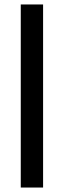

<svg xmlns="http://www.w3.org/2000/svg" viewBox="-20 -740 285 860"><path d="M73 100V-720H173V100Z"/></svg>

Font: DM Sans 17pt Medium
Style: Regular
Weight: 500
Version: Version 4.004;gftools[0.9.30]